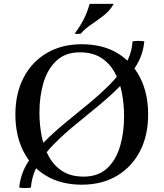

<svg xmlns="http://www.w3.org/2000/svg" viewBox="-20 -945 850 998"><path d="M669 -730Q700 -735 730 -730Q724 -664 690 -606.5Q656 -549 604 -497Q552 -445 492 -395.5Q432 -346 372 -297Q312 -248 261 -196.5Q210 -145 177.5 -89Q145 -33 141 30Q111 35 80 30Q86 -36 120 -93.5Q154 -151 206 -203.5Q258 -256 318 -305.5Q378 -355 438 -404Q498 -453 549 -504Q600 -555 632.5 -611Q665 -667 669 -730ZM185 -360Q185 -297 196.5 -237.5Q208 -178 234.5 -130.5Q261 -83 305 -55Q349 -27 415 -27L405 15Q298 15 220.5 -31Q143 -77 101.5 -159Q60 -241 60 -350Q60 -459 102.5 -541Q145 -623 222.5 -669Q300 -715 405 -715L395 -673Q320 -673 273.5 -629.5Q227 -586 206 -515Q185 -444 185 -360ZM625 -340Q625 -403 613.5 -462.5Q602 -522 575.5 -569.5Q549 -617 505 -645Q461 -673 395 -673L405 -715Q513 -715 590 -669Q667 -623 708.5 -541Q750 -459 750 -350Q750 -241 707.5 -159Q665 -77 587.5 -31Q510 15 405 15L415 -27Q490 -27 536.5 -70Q583 -113 604 -184.5Q625 -256 625 -340ZM571 -925Q552 -890 519 -864.5Q486 -839 453.5 -817Q421 -795 400 -770Q384 -767 368 -770Q396 -808 414.5 -843.5Q433 -879 446 -925Z"/></svg>

Font: Poltawski Nowy
Style: Regular
Weight: 400
Designer: Adam Pótawski, Mateusz Machalski, Borys Kosmynka, Ania Wieluska
Foundry: Capitalics.wtf
Version: Version 1.001;gftools[0.9.25]